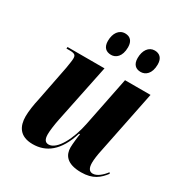

<svg xmlns="http://www.w3.org/2000/svg" viewBox="-176 -887 980 1030"><g transform="rotate(30 313.5 -372.0)"><path d="M478 -616C507 -616 538 -638 538 -697C538 -736 517 -754 487 -754C450 -754 427 -720 427 -673C427 -634 447 -616 478 -616ZM295 -616C323 -616 354 -638 354 -697C354 -736 334 -754 304 -754C266 -754 243 -720 243 -673C243 -634 263 -616 295 -616ZM470 10C544 10 578 -21 608 -60L603 -67C582 -39 554 -15 528 -15C507 -15 496 -31 496 -64C496 -84 500 -114 507 -146L586 -536H428L367 -232C347 -129 297 -32 245 -32C225 -32 214 -45 214 -78C214 -98 219 -139 227 -177L301 -536H72L71 -526H91C125 -526 130 -517 130 -498C130 -486 127 -469 122 -437L78 -213C70 -179 63 -133 63 -102C63 -42 88 9 170 9C252 9 319 -38 358 -164H364C361 -152 355 -97 355 -78C355 -33 379 10 470 10Z"/></g></svg>

Font: Noto Serif Display Condensed ExtraBold
Style: Italic
Weight: 800
Width: 3
Italic angle: -12°
Designer: Monotype Design Team
Foundry: Monotype Imaging Inc.
Version: Version 2.009